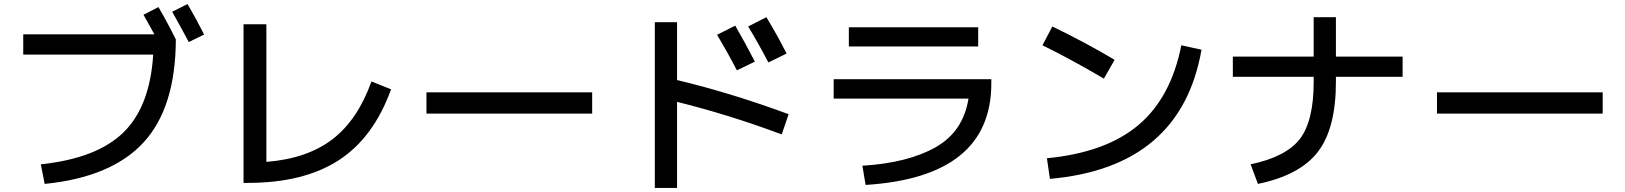

<svg xmlns="http://www.w3.org/2000/svg" viewBox="-20 -870 8040 950"><path d="M764 -835Q809 -758 850 -675Q849 -338 690.5 -165.5Q532 7 201 40L182 -57Q458 -86 590 -214Q722 -342 738 -600H95V-700H744Q708 -766 690 -797ZM832 -812 908 -850Q955 -769 990 -699L914 -662Q884 -719 832 -812Z M1185 -750H1298V-69Q1500 -85 1625 -181Q1750 -277 1818 -467L1915 -428Q1828 -188 1655 -76.5Q1482 35 1205 35H1185Z M2090 -308V-413H2910V-308Z M3528 -698 3618 -743Q3665 -662 3715 -565L3626 -522Q3585 -602 3528 -698ZM3682 -739 3772 -785Q3826 -696 3872 -605L3782 -561Q3736 -649 3682 -739ZM3220 -760H3330V-474Q3601 -409 3882 -305L3848 -205Q3585 -303 3330 -366V60H3220Z M4105 -478H4885V-458Q4885 6 4263 45L4247 -50Q4473 -64 4609.5 -141.5Q4746 -219 4772 -382H4105ZM4180 -640V-735H4820V-640Z M5138 -646 5187 -739Q5356 -657 5495 -574L5442 -481Q5275 -579 5138 -646ZM5825 -646 5925 -624Q5823 -42 5175 15L5160 -87Q5451 -115 5612.5 -251Q5774 -387 5825 -646Z M6080 -590H6480V-785H6590V-590H6920V-490H6590V-465Q6590 -235 6501 -119Q6412 -3 6204 40L6168 -57Q6344 -94 6412 -183Q6480 -272 6480 -465V-490H6080Z M7090 -308V-413H7910V-308Z"/></svg>

Font: Mplus 1p Medium
Style: Regular
Weight: 500
Version: Version 1.061